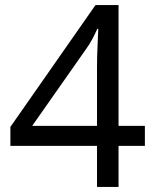

<svg xmlns="http://www.w3.org/2000/svg" viewBox="-20 -738 612 758"><path d="M552 -162H448V0H363V-162H21V-237L357 -718H448V-241H552ZM363 -466Q363 -518 365 -554.5Q367 -591 368 -624H364Q356 -605 344 -583Q332 -561 321 -546L107 -241H363Z"/></svg>

Font: Noto Sans Tai Le
Style: Regular
Weight: 400
Designer: Monotype Design Team
Foundry: Monotype Imaging Inc.
Version: Version 2.002; ttfautohint (v1.8.4.7-5d5b)